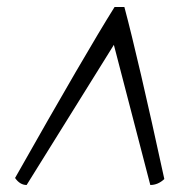

<svg xmlns="http://www.w3.org/2000/svg" viewBox="-20 -876 529 548"><path d="M307 -856H335Q374 -710 449 -365Q431 -348 409 -348L305 -748L56 -348Q37 -348 23 -368Q226 -727 307 -856Z"/></svg>

Font: Rosarivo
Style: Italic
Weight: 400
Version: Version 1.003